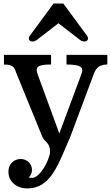

<svg xmlns="http://www.w3.org/2000/svg" viewBox="-20 -801 618 1070"><path d="M95.2 85C55.2 85 26.9 116.2 26.9 155.3C26.9 208.5 68.8 249 132.3 249C264.2 249 304.7 115.2 372.1 -40L502.9 -389.2C516.6 -424.3 535.2 -441.4 578.1 -441.4V-495.1H350.6V-441.4C429.7 -441.4 448.2 -425.8 434.1 -389.2L310.5 -57.1L189 -389.2C175.8 -427.7 189 -441.4 264.6 -441.4V-495.1H2V-441.4C56.6 -441.4 60.5 -424.3 72.8 -389.2L214.4 -42.5C228 -7.3 258.8 -8.3 258.8 43.5C258.8 85 204.6 190.4 158.7 190.4C152.8 190.9 146.5 189.9 140.1 188.5C151.4 177.2 158.2 162.6 158.2 146C158.2 111.8 130.9 85 95.2 85ZM194.8 -585.9 305.7 -671.4 416.5 -585.9C452.1 -553.2 481.4 -575.7 466.3 -600.1L333 -781.2H278.3L145 -600.1C129.9 -575.7 159.2 -553.2 194.8 -585.9Z"/></svg>

Font: Arbutus Slab
Style: Regular
Weight: 400
Designer: Karolina Lach
Foundry: Karolina Lach
Version: Version 1.001